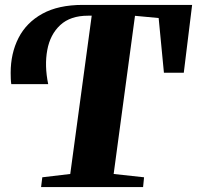

<svg xmlns="http://www.w3.org/2000/svg" viewBox="-20 -763 804 783"><path d="M147.5 0 152.5 -40 266.5 -53.5 354 -699H339Q267 -699 225.8 -660.8Q184.5 -622.5 172.8 -559Q161 -495.5 176.5 -420H26Q24.5 -429.5 24 -441.5Q23.5 -453.5 23.5 -466Q23.5 -545.5 55.5 -608.2Q87.5 -671 152.8 -707Q218 -743 317.5 -743H763.5L729.5 -466.5H648.5L627 -689.5L530.5 -698.5L443.5 -53.5L567.5 -40L563.5 0Z"/></svg>

Font: Merriweather 72pt Black
Style: Italic
Weight: 900
Italic angle: -7.8°
Version: Version 2.101